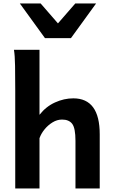

<svg xmlns="http://www.w3.org/2000/svg" viewBox="-20 -1062 643 1082"><path d="M202.6 -283.2V0H65.9Q65.9 -59.1 65.9 -125.7Q65.9 -192.4 65.9 -258.8Q65.9 -325.2 65.9 -384.3Q65.9 -443.4 65.9 -487.1Q65.9 -530.8 65.9 -551.8Q65.9 -630.4 64.9 -690.2Q64 -750 58.6 -781.2H202.6Q202.6 -725.6 202.6 -664.3Q202.6 -603 202.6 -548.3Q202.6 -493.7 202.6 -457.3Q202.6 -420.9 202.6 -415Q238.8 -461.4 289.8 -484.6Q340.8 -507.8 393.1 -507.8Q542 -507.8 542 -305.2Q542 -283.2 542 -246.6Q542 -210 542 -166.5Q542 -123 542 -79.6Q542 -36.1 542 0H405.3Q405.3 -32.7 405.3 -71.5Q405.3 -110.4 405.3 -148.7Q405.3 -187 405.3 -218.8Q405.3 -250.5 405.3 -268.6Q405.3 -339.8 387 -364Q368.7 -388.2 329.6 -388.2Q301.8 -388.2 275.9 -372.3Q250 -356.4 230.7 -332.5Q211.4 -308.6 202.6 -283.2ZM404.3 -1042.5H521.5L379.9 -847.2H233.4L91.8 -1042.5H209L306.6 -930.2Z"/></svg>

Font: Andika
Style: Bold
Weight: 700
Designer: Victor Gaultney, Annie Olsen, Julie Remington, Don Collingsworth, Eric Hays, Becca Hirsbrunner
Foundry: SIL International
Version: Version 6.101